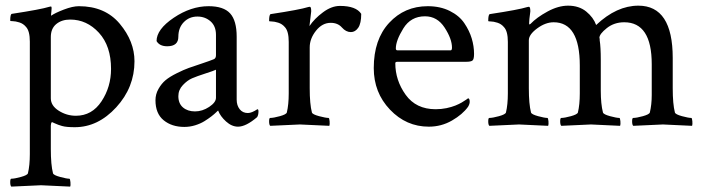

<svg xmlns="http://www.w3.org/2000/svg" viewBox="-20 -448 2524 688"><path d="M262.7 -425.8Q356.4 -425.8 409.2 -362.8Q461.9 -299.8 461.9 -228.5Q461.9 -134.8 396.5 -63.5Q331.1 7.8 248 7.8Q233.4 7.8 222.2 6.8Q210.9 5.9 202.1 3.4Q193.4 1 188.5 -1Q183.6 -2.9 175.8 -6.3Q168 -9.8 166 -10.7Q162.1 -5.9 162.1 2V85.9Q162.1 142.6 169.9 172.9Q171.9 179.7 195.3 186Q218.8 192.4 228.5 192.4Q231.4 192.4 232.4 204.6Q233.4 216.8 231.4 220.7Q133.8 215.8 127 215.8Q121.1 215.8 20.5 220.7Q16.6 216.8 16.6 204.6Q16.6 192.4 20.5 192.4Q32.2 192.4 55.2 186Q78.1 179.7 80.1 172.9Q86.9 144.5 86.9 104.5V-298.8Q86.9 -336.9 73.2 -351.6Q63.5 -363.3 49.3 -367.7Q35.2 -372.1 25.9 -372.1Q16.6 -372.1 16.6 -374Q16.6 -397.5 22.5 -398.4Q126 -414.1 157.2 -423.8Q158.2 -423.8 160.2 -424.3Q162.1 -424.8 162.1 -424.8Q165 -424.8 165 -419.4Q165 -414.1 164.1 -406.2Q163.1 -398.4 163.1 -397.5V-391.6Q176.8 -401.4 208.5 -413.6Q240.2 -425.8 262.7 -425.8ZM231.4 -377.9Q201.2 -377.9 181.6 -361.8Q162.1 -345.7 162.1 -315.4V-95.7Q162.1 -69.3 190.4 -51.3Q218.8 -33.2 252 -33.2Q309.6 -33.2 343.8 -85Q377.9 -136.7 377.9 -201.2Q377.9 -283.2 334.5 -330.6Q291 -377.9 231.4 -377.9Z M753.9 -97.7V-198.2Q746.1 -194.3 715.8 -184.6Q685.5 -174.8 668.5 -167.5Q651.4 -160.2 635.3 -143.1Q619.1 -126 619.1 -103.5Q619.1 -77.1 635.7 -63Q652.3 -48.8 678.7 -48.8Q705.1 -48.8 729.5 -64.9Q753.9 -81.1 753.9 -97.7ZM727.5 -425.8Q781.2 -425.8 804.7 -399.9Q828.1 -374 828.1 -316.4V-90.8Q828.1 -70.3 838.9 -56.6Q849.6 -43 868.2 -43Q881.8 -43 902.3 -56.6Q906.2 -56.6 906.2 -48.8Q906.2 -36.1 901.4 -28.3Q861.3 5.9 833 5.9Q810.5 5.9 790 -12.7Q769.5 -31.2 761.7 -51.8Q760.7 -51.8 754.4 -45.4Q748 -39.1 737.3 -30.8Q726.6 -22.5 712.4 -13.7Q698.2 -4.9 679.2 1Q660.2 6.8 640.6 6.8Q595.7 6.8 566.4 -17.1Q537.1 -41 537.1 -88.9Q537.1 -110.4 547.9 -129.4Q558.6 -148.4 573.2 -160.6Q587.9 -172.9 613.3 -185.5Q638.7 -198.2 656.7 -204.6Q674.8 -210.9 704.1 -220.7Q733.4 -230.5 745.1 -235.4Q753.9 -238.3 753.9 -250V-323.2Q753.9 -354.5 734.4 -371.6Q714.8 -388.7 687.5 -388.7Q658.2 -388.7 638.7 -368.7Q619.1 -348.6 619.1 -316.4Q619.1 -282.2 579.1 -282.2Q551.8 -282.2 541 -300.8Q541 -342.8 602.5 -384.3Q664.1 -425.8 727.5 -425.8Z M1198.2 -426.8Q1255.9 -426.8 1274.4 -398.4Q1274.4 -364.3 1263.7 -348.6Q1252.9 -333 1237.3 -333Q1219.7 -333 1205.1 -349.6Q1190.4 -366.2 1165 -366.2Q1134.8 -366.2 1112.3 -337.9Q1089.8 -309.6 1089.8 -278.3V-131.8Q1089.8 -75.2 1097.7 -44.9Q1099.6 -38.1 1123.5 -31.7Q1147.5 -25.4 1157.2 -25.4Q1160.2 -25.4 1161.1 -13.7Q1162.1 -2 1160.2 2.9Q1062.5 -2 1054.7 -2Q1048.8 -2 948.2 2.9Q944.3 -1 944.3 -13.2Q944.3 -25.4 948.2 -25.4Q960 -25.4 982.9 -31.7Q1005.9 -38.1 1007.8 -44.9Q1014.6 -73.2 1014.6 -113.3V-297.9Q1014.6 -335.9 1001 -350.6Q991.2 -362.3 977.1 -366.7Q962.9 -371.1 953.6 -371.1Q944.3 -371.1 944.3 -373Q944.3 -396.5 950.2 -397.5Q1053.7 -413.1 1085 -422.9Q1085.9 -422.9 1087.9 -423.3Q1089.8 -423.8 1089.8 -423.8Q1093.8 -423.8 1094.7 -415.5Q1095.7 -407.2 1094.7 -403.3L1088.9 -354.5Q1106.4 -380.9 1137.2 -403.8Q1168 -426.8 1198.2 -426.8Z M1502.9 -389.6Q1452.1 -389.6 1425.3 -346.2Q1398.4 -302.7 1398.4 -274.4Q1398.4 -267.6 1404.3 -267.6H1594.7Q1599.6 -267.6 1599.6 -277.3Q1599.6 -308.6 1573.2 -349.1Q1546.9 -389.6 1502.9 -389.6ZM1512.7 -425.8Q1557.6 -425.8 1591.8 -408.7Q1626 -391.6 1644 -364.7Q1662.1 -337.9 1670.4 -310.1Q1678.7 -282.2 1678.7 -254.9Q1678.7 -235.4 1672.9 -231Q1667 -226.6 1650.4 -226.6H1404.3Q1396.5 -226.6 1396.5 -221.7Q1396.5 -160.2 1433.6 -108.4Q1470.7 -56.6 1541 -56.6Q1561.5 -56.6 1580.1 -60.5Q1598.6 -64.5 1611.8 -69.8Q1625 -75.2 1634.3 -80.6Q1643.6 -85.9 1650.4 -90.8L1657.2 -95.7Q1663.1 -95.7 1663.1 -83Q1663.1 -75.2 1657.2 -65.4Q1637.7 -38.1 1599.6 -16.1Q1561.5 5.9 1516.6 5.9Q1435.5 5.9 1377.4 -55.2Q1319.3 -116.2 1319.3 -204.1Q1319.3 -306.6 1374.5 -366.2Q1429.7 -425.8 1512.7 -425.8Z M2015.6 -427.7Q2054.7 -427.7 2080.6 -406.7Q2106.4 -385.7 2116.2 -358.4Q2189.5 -427.7 2267.6 -427.7Q2390.6 -427.7 2390.6 -240.2V-131.8Q2390.6 -75.2 2398.4 -44.9Q2400.4 -38.1 2423.8 -31.7Q2447.3 -25.4 2457 -25.4Q2460 -25.4 2460.9 -13.7Q2461.9 -2 2460 2.9Q2362.3 -2 2355.5 -2Q2349.6 -2 2249 2.9Q2245.1 -1 2245.1 -13.2Q2245.1 -25.4 2249 -25.4Q2260.7 -25.4 2283.7 -31.7Q2306.6 -38.1 2308.6 -44.9Q2315.4 -73.2 2315.4 -107.4V-217.8Q2315.4 -368.2 2216.8 -368.2Q2180.7 -368.2 2154.3 -347.2Q2127.9 -326.2 2127.9 -312.5L2128.9 -308.6Q2128.9 -304.7 2128.9 -303.7Q2132.8 -279.3 2132.8 -233.4V-123Q2132.8 -75.2 2140.6 -44.9Q2142.6 -38.1 2166 -31.7Q2189.5 -25.4 2199.2 -25.4Q2202.1 -25.4 2203.1 -13.7Q2204.1 -2 2202.1 2.9Q2104.5 -2 2097.7 -2Q2091.8 -2 1991.2 2.9Q1987.3 -1 1987.3 -13.2Q1987.3 -25.4 1991.2 -25.4Q2002.9 -25.4 2025.9 -31.7Q2048.8 -38.1 2050.8 -44.9Q2057.6 -73.2 2057.6 -113.3V-212.9Q2057.6 -368.2 1963.9 -368.2Q1934.6 -368.2 1904.8 -346.2Q1875 -324.2 1875 -303.7V-131.8Q1875 -75.2 1882.8 -44.9Q1884.8 -38.1 1908.2 -31.7Q1931.6 -25.4 1941.4 -25.4Q1944.3 -25.4 1945.3 -13.7Q1946.3 -2 1944.3 2.9Q1846.7 -2 1839.8 -2Q1834 -2 1733.4 2.9Q1729.5 -1 1729.5 -13.2Q1729.5 -25.4 1733.4 -25.4Q1745.1 -25.4 1768.1 -31.7Q1791 -38.1 1793 -44.9Q1799.8 -73.2 1799.8 -113.3V-297.9Q1799.8 -335.9 1786.1 -350.6Q1776.4 -362.3 1762.2 -366.7Q1748 -371.1 1738.8 -371.1Q1729.5 -371.1 1729.5 -373Q1729.5 -396.5 1735.4 -397.5Q1838.9 -413.1 1870.1 -422.9Q1871.1 -422.9 1873 -423.3Q1875 -423.8 1875 -423.8Q1878.9 -423.8 1879.9 -415.5Q1880.9 -407.2 1879.9 -403.3Q1876 -376 1876 -364.3Q1876 -360.4 1877.9 -360.4Q1878.9 -360.4 1880.9 -362.3Q1903.3 -385.7 1941.9 -406.7Q1980.5 -427.7 2015.6 -427.7Z"/></svg>

Font: Crimson Text
Style: Regular
Weight: 400
Version: Version 0.13